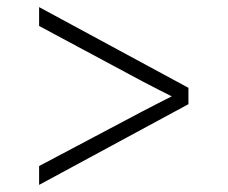

<svg xmlns="http://www.w3.org/2000/svg" viewBox="-20 -600 640 540"><path d="M90 -80V-133L381 -287Q402 -298 425.5 -310Q449 -322 463 -329Q449 -336 425.5 -348Q402 -360 381 -371L90 -527V-580L510 -353V-307Z"/></svg>

Font: JetBrains Mono NL Thin
Style: Regular
Weight: 100
Monospace: yes
Designer: Philipp Nurullin, Konstantin Bulenkov
Foundry: JetBrains
Version: Version 2.305; ttfautohint (v1.8.4.7-5d5b)